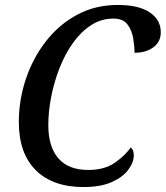

<svg xmlns="http://www.w3.org/2000/svg" viewBox="-20 -745 669 775"><path d="M317 10Q193 10 124.5 -58Q56 -126 56 -252Q56 -342 84.5 -426.5Q113 -511 165.5 -578.5Q218 -646 291.5 -685.5Q365 -725 455 -725Q540 -725 584.5 -695Q629 -665 629 -615Q629 -576 599 -554Q569 -532 523 -532Q523 -559 517.5 -591.5Q512 -624 494 -647Q476 -670 438 -670Q388 -670 347 -643Q306 -616 274 -571Q242 -526 220 -469.5Q198 -413 186.5 -353.5Q175 -294 175 -240Q175 -153 215.5 -106Q256 -59 336 -59Q401 -59 442.5 -87.5Q484 -116 508 -150Q520 -139 520 -118Q520 -90 498 -60Q476 -30 431 -10Q386 10 317 10Z"/></svg>

Font: Noto Serif SemiCondensed Medium
Style: Italic
Weight: 500
Width: 4
Italic angle: -12°
Designer: Monotype Design Team
Foundry: Monotype Imaging Inc.
Version: Version 2.013